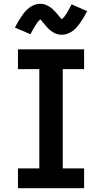

<svg xmlns="http://www.w3.org/2000/svg" viewBox="-20 -996 540 1016"><path d="M75 0V-105H188V-630H75V-735H425V-630H312V-105H425V0ZM307 -812Q294 -812 282.5 -815.5Q271 -819 260.5 -825.5Q250 -832 240.5 -840.5Q231 -849 223.5 -858Q216 -867 207 -878Q198 -889 193 -894Q180 -882 168.5 -863.5Q157 -845 141 -815L59 -850Q68 -868 77 -883Q86 -898 94.5 -910.5Q103 -923 112 -933.5Q121 -944 133.5 -954Q146 -964 161.5 -970Q177 -976 193 -976Q206 -976 217.5 -972Q229 -968 239.5 -962Q250 -956 259.5 -947Q269 -938 276.5 -929.5Q284 -921 292 -911Q300 -901 307 -894Q320 -905 331.5 -923.5Q343 -942 359 -973L441 -937Q432 -919 423 -904Q414 -889 405.5 -877Q397 -865 388 -854Q379 -843 366.5 -833.5Q354 -824 338.5 -818Q323 -812 307 -812Z"/></svg>

Font: Iosevka SS04 Extrabold
Style: Regular
Weight: 800
Monospace: yes
Designer: Belleve Invis
Foundry: Belleve Invis
Version: Version 19.0.0; ttfautohint (v1.8.4)